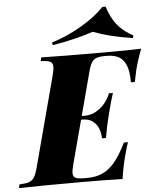

<svg xmlns="http://www.w3.org/2000/svg" viewBox="-110 -1008 863 1060"><g transform="rotate(-5 321.5 -478.0)"><path d="M0 0ZM207.5 -770 202.1 -784.2Q291 -812 369.9 -858.4Q448.7 -904.8 497.1 -956.1H515.1Q535.2 -894.5 566.2 -855Q597.2 -815.4 654.3 -784.2L650.4 -770Q577.1 -781.7 527.6 -794.2Q478 -806.6 432.1 -824.2Q334.5 -791 207.5 -770ZM690.9 -708Q666.5 -645 652.8 -589.8Q647.5 -567.4 640.1 -527.8H618.2Q618.7 -585.9 605.2 -620.6Q591.8 -655.3 565.2 -670.2Q538.6 -685.1 497.1 -685.1H494.1Q459.5 -685.1 442.1 -679.2Q424.8 -673.3 414.3 -656.5Q403.8 -639.6 394 -602.1L331.5 -366.2H349.1Q380.4 -366.2 409.2 -381.6Q438 -397 459.5 -422.6Q481 -448.2 492.2 -478H514.2Q502.9 -444.3 487.8 -386.2L480 -356Q466.8 -306.2 454.1 -233.9H432.1Q432.1 -260.3 422.9 -285.9Q413.6 -311.5 391.8 -328.9Q370.1 -346.2 335 -346.2H326.2L262.2 -106Q253.4 -71.8 253.4 -57.1Q253.4 -43 260 -35.6Q266.6 -28.3 280.3 -25.6Q293.9 -22.9 318.8 -22.9H332Q380.9 -22.9 417.7 -39.8Q454.6 -56.6 486.3 -95Q518.1 -133.3 550.8 -200.2H573.2Q566.4 -182.6 551.8 -127.9Q536.1 -70.8 525.9 0Q458 -2.9 299.8 -2.9Q67.9 -2.9 -47.9 0L-43.9 -20Q-7.8 -21.5 10 -27.8Q27.8 -34.2 38.6 -51.3Q49.3 -68.4 59.1 -106L190.9 -602.1Q199.2 -633.8 199.2 -649.9Q199.2 -665 192.6 -672.9Q186 -680.7 171.9 -683.8Q157.7 -687 131.8 -688L137.2 -708Q252 -705.1 483.9 -705.1Q627.9 -705.1 690.9 -708Z"/></g></svg>

Font: TypoPRO Playfair Display
Style: Italic
Weight: 900
Italic angle: -14°
Designer: Claus Eggers Sørensen
Foundry: Claus Eggers Sørensen
Version: Version 1.004;PS 001.004;hotconv 1.0.70;makeotf.lib2.5.58329